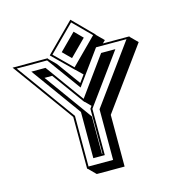

<svg xmlns="http://www.w3.org/2000/svg" viewBox="-138 -1040 1100 1216"><g transform="rotate(-15 412.0 -432.5)"><path d="M409.2 -53.2H412.6V-348.1L424.3 -364.3L388.7 -400.4Q387.7 -399.4 387.7 -398.9L232.9 -612.3H182.6Q239.3 -534.2 296.1 -455.3Q353 -376.5 409.2 -298.8ZM232.9 -727.1 238.3 -719.7 281.2 -676.8 393.1 -522.5Q401.4 -533.7 409.9 -545.4Q418.5 -557.1 427.2 -569.3L384.8 -610.8L384.3 -610.4L251.5 -741.2L436 -925.8L566.9 -793.5L565.9 -792.5L613.8 -744.6L596.2 -727.1H771.5L769.5 -724.6L817.4 -676.8L527.3 -277.3V61.5H344.7L297.4 14.2H294.4V-326.2Q277.3 -350.6 256.1 -379.4Q234.9 -408.2 212.9 -439Q186 -476.1 157.5 -515.4Q128.9 -554.7 101.6 -592.5Q74.2 -630.4 49.1 -664.8Q23.9 -699.2 3.9 -727.1ZM205.1 -671.9 387.7 -419.9 569.8 -671.9H663.1L424.8 -344.2V-41H349.6V-344.2L112.3 -671.9ZM330.1 -741.2 436 -847.2 488.8 -793.9 383.3 -688ZM383.8 -627.4 549.8 -793.9 436 -908.2 269 -741.2ZM27.8 -714.8Q46.9 -688.5 69.6 -657.2Q92.3 -626 116.7 -592.5Q141.1 -559.1 166.3 -523.9Q191.4 -488.8 216.1 -454.8Q240.7 -420.9 263.7 -389.2Q286.6 -357.4 306.6 -330.1V2H467.8V-330.1L747.6 -714.8H547.9Q510.7 -663.1 469 -606Q427.2 -548.8 387.7 -494.1L227.1 -714.8Z"/></g></svg>

Font: Gondrin
Style: Regular
Weight: 400
Designer: Peter Wiegel, original typeface by Carl Albert Fahrenwaldt 1901
Foundry: Peter Wiegel
Version: Version 1.000 2010 initial release